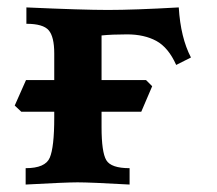

<svg xmlns="http://www.w3.org/2000/svg" viewBox="-20 -495 581 515"><path d="M327.6 0Q222.2 -5.9 188 -5.9Q157.2 -5.9 48.8 0V-43.9Q101.6 -43.9 113.5 -72Q125.5 -100.1 125.5 -179.7V-351.6Q125.5 -396.5 110.6 -413.8Q95.7 -431.2 50.8 -431.2V-475.1Q202.1 -468.3 269.5 -468.3Q339.4 -468.3 459.5 -475.1Q464.4 -394 492.2 -340.8L452.6 -320.8Q431.6 -367.7 399.2 -385.3Q366.7 -402.8 320.8 -402.8Q280.3 -402.8 252.4 -399.9V-153.8Q252.4 -86.9 265.1 -65.4Q277.8 -43.9 327.6 -43.9ZM358.9 -195.3H37.1L19.5 -211.9L49.8 -280.3H371.6L388.2 -263.7Z"/></svg>

Font: Kelvinch
Style: Bold
Weight: 700
Designer: Paul James Miller
Foundry: High-Logic / Made with FontCreator
Version: Version 3.501;March 28, 2021;FontCreator 13.0.0.2683 64-bit